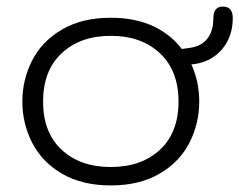

<svg xmlns="http://www.w3.org/2000/svg" viewBox="-20 -554 728 584"><path d="M562 -358Q586 -306 586 -245Q586 -178 556 -119.5Q526 -61 465 -25.5Q404 10 317 10Q230 10 169 -25.5Q108 -61 78 -119.5Q48 -178 48 -245Q48 -312 78 -370.5Q108 -429 169 -464.5Q230 -500 317 -500Q390 -500 444.5 -475Q499 -450 533 -405L554 -408Q591 -412 610 -435.5Q629 -459 629 -499Q629 -534 658 -534Q688 -534 688 -499Q688 -441 653.5 -402Q619 -363 562 -358ZM523 -245Q523 -339 466.5 -392Q410 -445 317 -445Q224 -445 167.5 -392Q111 -339 111 -245Q111 -151 167.5 -98.5Q224 -46 317 -46Q410 -46 466.5 -98.5Q523 -151 523 -245Z"/></svg>

Font: Kodchasan Light
Style: Regular
Weight: 300
Version: Version 1.000; ttfautohint (v1.6)